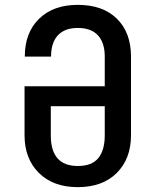

<svg xmlns="http://www.w3.org/2000/svg" viewBox="-20 -760 640 790"><path d="M300 10Q199 10 140 -48.5Q81 -107 81 -203V-405H411V-528Q411 -584 383 -614.5Q355 -645 300 -645Q246 -645 218 -614.5Q190 -584 190 -527H82Q82 -625 140.5 -682.5Q199 -740 300 -740Q403 -740 461 -683Q519 -626 519 -527V-203Q519 -107 460.5 -48.5Q402 10 300 10ZM300 -77Q358 -77 384.5 -109.5Q411 -142 411 -203V-323H189V-203Q189 -77 300 -77Z"/></svg>

Font: JetBrains Mono SemiBold
Style: Regular
Weight: 472
Monospace: yes
Designer: Philipp Nurullin, Konstantin Bulenkov
Foundry: JetBrains
Version: Version 2.305; ttfautohint (v1.8.4.7-5d5b)